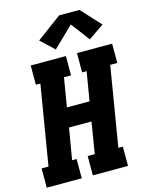

<svg xmlns="http://www.w3.org/2000/svg" viewBox="-141 -1068 889 1155"><g transform="rotate(-15 303.5 -491.0)"><path d="M3 0V-120H46L128 -615H100V-735H319V-615H275L245 -435H386L416 -615H388V-735H607V-615H563L481 -120H509V0H290V-120H334L366 -315H226L193 -120H221V0ZM271 -789 188 -867 343 -982H470L581 -861L484 -795L397 -911Z"/></g></svg>

Font: Iosevka Etoile Heavy Oblique
Style: Regular
Weight: 900
Italic angle: -9°
Designer: Belleve Invis
Foundry: Belleve Invis
Version: Version 15.5.2; ttfautohint (v1.8.4)